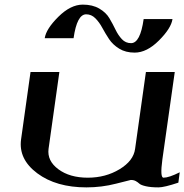

<svg xmlns="http://www.w3.org/2000/svg" viewBox="-20 -812 799 832"><path d="M737.3 -500 683.6 -121.1Q672.9 -42 688.5 -42Q711.9 -42 758.8 -65.4L752.9 -20.5Q691.4 0 667 0Q633.8 0 612.3 -4.9Q590.8 -9.8 584 -16.1Q577.1 -22.5 568.4 -27.3Q559.6 -32.2 546.9 -32.2Q544.9 -32.2 482.9 -16.1Q420.9 0 354.5 0Q223.6 0 141.6 -61Q59.6 -122.1 71.3 -208L112.3 -500H237.3L190.4 -167Q183.6 -115.2 232.9 -78.6Q282.2 -42 360.4 -42Q437.5 -42 498 -78.6Q558.6 -115.2 565.4 -167L612.3 -500ZM353.5 -750Q313.5 -750 298.8 -646.5H173.8Q179.7 -686.5 232.9 -739.3Q286.1 -792 338.9 -792Q380.9 -792 410.2 -774.9Q439.5 -757.8 454.1 -732.9Q468.8 -708 480.5 -683.6Q492.2 -659.2 508.3 -642.1Q524.4 -625 547.9 -625Q587.9 -625 602.5 -729.5H727.5Q721.7 -689.5 668.9 -636.7Q616.2 -584 563.5 -584Q524.4 -584 496.6 -601.1Q468.8 -618.2 452.6 -642.6Q436.5 -667 423.3 -691.4Q410.2 -715.8 393.1 -732.9Q376 -750 353.5 -750Z"/></svg>

Font: okolaks
Style: BoldItalic
Weight: 600
Width: 8
Italic angle: -8°
Version: Version 000.6.0